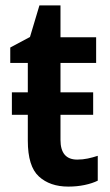

<svg xmlns="http://www.w3.org/2000/svg" viewBox="-20 -681 406 711"><path d="M24 -256V-339H83V-448H18V-505L91 -544L126 -661H204V-543H336V-448H204V-339H325V-256H204V-163Q204 -90 266 -90Q286 -90 305 -94Q324 -98 342 -104V-12Q322 -2 293.5 4Q265 10 233 10Q165 10 124 -27.5Q83 -65 83 -160V-256Z"/></svg>

Font: Noto Sans SemiCondensed SemiBold
Style: Regular
Weight: 600
Width: 4
Designer: Monotype Design Team
Foundry: Monotype Imaging Inc.
Version: Version 2.013; ttfautohint (v1.8.4.7-5d5b)